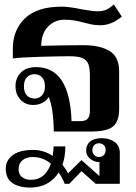

<svg xmlns="http://www.w3.org/2000/svg" viewBox="-20 -594 616 867"><path d="M295 -340Q247 -340 159.5 -337.5Q72 -335 38 -330V-374Q38 -459 93 -511.5Q148 -564 259 -564Q291 -564 349 -552Q358 -551 380.5 -547Q403 -543 419 -543Q441 -543 457 -549Q473 -555 494 -574L530 -519Q483 -480 434 -480Q409 -480 387.5 -485Q366 -490 362 -491Q336 -498 316.5 -501.5Q297 -505 270 -505Q228 -505 197.5 -474.5Q167 -444 166 -387Q201 -388 257.5 -389Q314 -390 356 -390Q431 -390 474.5 -364Q518 -338 518 -270V-102Q518 -46 490.5 -23Q463 0 389 0H223Q221 -108 200 -156Q190 -139 171.5 -129.5Q153 -120 130 -120Q95 -120 72.5 -144Q50 -168 50 -205Q50 -241 74 -266Q98 -291 143 -291Q295 -291 303 -47H342Q367 -47 376.5 -58.5Q386 -70 386 -93V-252Q386 -286 379 -304.5Q372 -323 352.5 -331.5Q333 -340 295 -340ZM183 -204Q183 -231 169.5 -245Q156 -259 136 -259Q115 -259 101.5 -245Q88 -231 88 -204Q88 -177 101.5 -163Q115 -149 136 -149Q156 -149 169.5 -163.5Q183 -178 183 -204ZM521 97V236H412L348 179L293 236H272Q262 209 245 185Q201 253 116 253Q66 253 36 232.5Q6 212 6 167Q6 130 37.5 106.5Q69 83 130 83Q177 83 218 110Q222 84 222 67H275Q275 114 262 150Q281 174 287 189L348 129L429 201V138Q405 138 387 123Q369 108 369 86Q369 60 387 45Q405 30 440 30Q474 30 497.5 47Q521 64 521 97ZM457 84Q457 69 448.5 61Q440 53 427 53Q414 53 405.5 61.5Q397 70 397 84Q397 98 406 106.5Q415 115 427 115Q440 115 448.5 106.5Q457 98 457 84ZM210 145Q173 115 128 115Q99 115 81.5 129.5Q64 144 64 170Q64 194 80 206Q96 218 120 218Q184 218 210 145Z"/></svg>

Font: Trirong SemiBold
Style: Regular
Weight: 600
Designer: Katatrad Team
Foundry: CadsonDemak
Version: Version 1.001